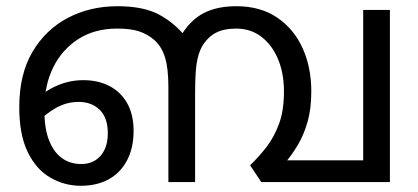

<svg xmlns="http://www.w3.org/2000/svg" viewBox="-20 -586 1346 618"><path d="M358 -566Q442 -566 492 -539Q542 -512 576 -469L596 -428L608 -266V0H522V-306Q522 -365 511.5 -400Q501 -435 478 -456Q457 -475 429.5 -484.5Q402 -494 357 -494Q285 -494 232.5 -460.5Q180 -427 151.5 -369.5Q123 -312 123 -239V-228Q123 -172 138 -134Q153 -96 179.5 -77Q206 -58 242 -58Q267 -58 286 -69.5Q305 -81 316 -103Q327 -125 327 -157Q327 -207 301 -232.5Q275 -258 233 -258Q194 -258 159 -238Q124 -218 95 -186L80 -248Q109 -284 154 -306Q199 -328 248 -328Q296 -328 332.5 -309Q369 -290 389.5 -253.5Q410 -217 410 -165Q410 -110 389 -70Q368 -30 330 -9Q292 12 240 12Q188 12 142.5 -14Q97 -40 69.5 -96Q42 -152 42 -241Q42 -347 84.5 -419Q127 -491 198.5 -528.5Q270 -566 358 -566ZM1235 -554V0H821L785 -54Q813 -81 837.5 -112.5Q862 -144 878 -187Q894 -230 894 -292Q894 -350 875 -395.5Q856 -441 821.5 -467.5Q787 -494 740 -494Q699 -494 673 -479.5Q647 -465 630 -436Q618 -414 613 -382Q608 -350 608 -285V0H522V-258L571 -422L566 -477Q596 -524 638 -545Q680 -566 741 -566Q818 -566 872 -529.5Q926 -493 954 -431Q982 -369 982 -292Q982 -236 970 -194Q958 -152 939 -120Q920 -88 897 -61L877 -70H1149V-554Z"/></svg>

Font: umalayalam85
Style: Book
Weight: 400
Designer: Jelle Bosma - Monotype Design Team
Foundry: Monotype Imaging Inc.
Version: Version 2.003